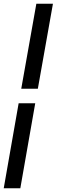

<svg xmlns="http://www.w3.org/2000/svg" viewBox="-32 -758 304 1030"><path d="M-12 252 68 -204H157L77 252ZM82 -282 163 -738H252L171 -282Z"/></svg>

Font: Celebes SemiBold
Style: Italic
Weight: 600
Italic angle: -10°
Designer: Anugrah Pasau
Foundry: Lafontype
Version: Version 1.000; ttfautohint (v1.8.4)